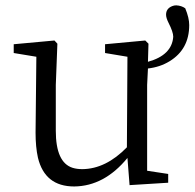

<svg xmlns="http://www.w3.org/2000/svg" viewBox="-20 -670 714 704"><path d="M522.5 -418.9 519.5 -358.4V-43.9L596.7 -32.2V0L455.1 8.8L447.3 -90.8Q362.3 12.7 252 13.7Q144.5 13.7 119.1 -91.8Q110.4 -130.9 110.4 -183.6L113.3 -461.9L30.3 -475.6V-507.8L179.7 -521.5L190.4 -509.8L184.6 -358.4V-190.4Q184.6 -74.2 246.1 -54.7Q261.7 -49.8 282.2 -49.8Q368.2 -50.8 445.3 -129.9L447.3 -461.9L365.2 -475.6V-507.8L512.7 -521.5L524.4 -509.8L522.5 -443.4Q610.4 -467.8 615.2 -535.2Q615.2 -552.7 597.7 -586.9Q588.9 -604.5 588.9 -616.2Q588.9 -638.7 611.3 -647.5Q618.2 -650.4 626 -650.4Q645.5 -649.4 659.2 -639.6Q673.8 -604.5 673.8 -578.1Q673.8 -489.3 601.6 -445.3Q566.4 -423.8 522.5 -418.9Z"/></svg>

Font: GenYoMin JP Regular
Style: Regular
Weight: 400
Version: Version 1.001;PS 1;hotconv 16.6.51;makeotf.lib2.5.65220 DEVE